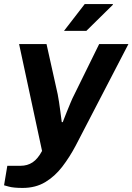

<svg xmlns="http://www.w3.org/2000/svg" viewBox="-47 -743 652 945"><path d="M64 182Q20 182 -3.5 175.5Q-27 169 -27 169L-11 73H54Q88 73 113.5 56Q139 39 160 0L47 -526H182L237 -279Q240 -264 243.5 -241Q247 -218 250 -195Q253 -172 255 -157Q257 -142 257 -142H262Q262 -142 267.5 -156.5Q273 -171 282 -193Q291 -215 300.5 -238Q310 -261 319 -278L441 -526H585L326 -27Q296 30 259.5 77.5Q223 125 175.5 153.5Q128 182 64 182ZM268 -591 370 -723H508L509 -720L378 -591Z"/></svg>

Font: Archivo VF Beta
Style: Italic
Weight: 400
Italic angle: -10°
Designer: Hector Gatti
Foundry: Omnibus-Type
Version: Version 1.002